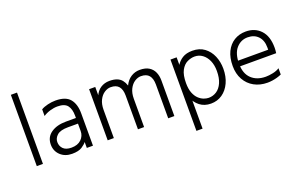

<svg xmlns="http://www.w3.org/2000/svg" viewBox="-103 -1148 2793 1789"><g transform="rotate(-20 1294.0 -253.5)"><path d="M80 0V-707H141V0Z M576 -168V-320Q576 -385 548.5 -421Q521 -457 450 -457Q415 -457 376 -445.5Q337 -434 308 -414V-480Q334 -496 374 -505.5Q414 -515 451 -515Q552 -515 594.5 -463.5Q637 -412 637 -320V0H576V-59Q563 -40 529 -17.5Q495 5 430 5Q360 5 315.5 -37Q271 -79 271 -143Q271 -217 328.5 -257Q386 -297 477 -297H588V-241H477Q401 -241 368.5 -212Q336 -183 336 -145Q336 -105 362.5 -78Q389 -51 444 -51Q506 -51 541 -85Q576 -119 576 -168Z M783 0V-507H844V0ZM1083 0V-335Q1083 -394 1057.5 -425Q1032 -456 977 -456Q946 -456 915 -436Q884 -416 864 -376.5Q844 -337 844 -280H817Q817 -361 838.5 -413Q860 -465 898.5 -490Q937 -515 986 -515Q1071 -515 1107.5 -469.5Q1144 -424 1144 -354V0ZM1383 0V-335Q1383 -394 1357.5 -425Q1332 -456 1277 -456Q1246 -456 1215 -436Q1184 -416 1164 -376.5Q1144 -337 1144 -280H1110Q1110 -360 1134.5 -412Q1159 -464 1199 -489.5Q1239 -515 1286 -515Q1343 -515 1377.5 -493.5Q1412 -472 1428 -435.5Q1444 -399 1444 -354V0Z M1590 200V-507H1651V200ZM1651 -251Q1651 -192 1666.5 -153Q1682 -114 1706 -91.5Q1730 -69 1756 -59.5Q1782 -50 1804 -50Q1847 -50 1882.5 -73Q1918 -96 1939 -143Q1960 -190 1960 -260Q1960 -319 1940.5 -363Q1921 -407 1887 -432Q1853 -457 1810 -457Q1774 -457 1737 -439.5Q1700 -422 1675.5 -377Q1651 -332 1651 -251ZM1605 -251Q1605 -294 1614.5 -340Q1624 -386 1647 -426Q1670 -466 1709 -490.5Q1748 -515 1808 -515Q1879 -515 1927 -479Q1975 -443 1999.5 -385Q2024 -327 2024 -259Q2024 -181 1996 -120.5Q1968 -60 1919 -26Q1870 8 1806 8Q1741 8 1696 -27.5Q1651 -63 1628 -122Q1605 -181 1605 -251Z M2154 -226V-282H2477Q2477 -285 2477 -293.5Q2477 -302 2477 -305Q2477 -375 2438.5 -415.5Q2400 -456 2335 -456Q2268 -456 2222.5 -404.5Q2177 -353 2177 -251Q2177 -154 2230 -103.5Q2283 -53 2371 -53Q2402 -53 2441.5 -61Q2481 -69 2508 -87V-25Q2489 -16 2464.5 -9Q2440 -2 2415 1.5Q2390 5 2368 5Q2294 5 2236.5 -26.5Q2179 -58 2146.5 -116Q2114 -174 2114 -251Q2114 -334 2142.5 -392.5Q2171 -451 2221.5 -482Q2272 -513 2337 -513Q2428 -513 2484 -453Q2540 -393 2540 -280Q2540 -273 2539 -255Q2538 -237 2536 -226Z"/></g></svg>

Font: Hind Variable Light
Style: Regular
Weight: 300
Designer: Manushi Parikh, Satya Rajpurohit
Foundry: Indian Type Foundry
Version: Version 3.000